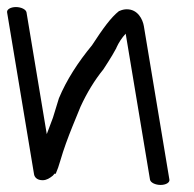

<svg xmlns="http://www.w3.org/2000/svg" viewBox="-49 -509 549 544"><path d="M-28.9 -474 47.5 -15C48.6 -8.5 54.5 1.9 72.4 1.6C83.4 1.3 91.4 -4 100.3 -11C102 -13.1 103.5 -14.8 104.8 -16C104.8 -16 106.9 -17.6 106.9 -17.6C106.9 -17.6 108.6 -16 108.6 -16C113.7 -27.5 118.2 -40.5 122.3 -55C131.4 -86.5 143.2 -118.3 156.6 -151.6L179.1 -206.6C197.4 -246.5 219.1 -281.9 244 -312.6C266.3 -346.7 277.4 -366.3 280.8 -373.1L280.9 -373.4L280.9 -374.1C288.1 -389.4 295.9 -401.4 307.1 -413.6L376 0C377.4 8.2 391 15 406 15C421 15 432.4 8.2 431 0L358.6 -435C355.4 -454 341.6 -482.7 310.3 -482.7C303.1 -482.7 296.1 -481 289.6 -478C289.6 -478 289.2 -477.7 289.2 -477.7C289.2 -477.7 288.6 -478 288.6 -478C264.8 -459.2 242.7 -428.2 211.6 -380.6C172.1 -332.8 139.4 -282.3 117.9 -230.5L101 -175.5C94.7 -159.3 89.1 -144.4 83.5 -129L26.1 -474C24.7 -482.2 11.1 -489 -3.9 -489C-19 -489 -30.3 -482.2 -28.9 -474Z"/></svg>

Font: MewTooHand
Style: BdLta
Weight: 400
Designer: Mew Too, Robert Jablonski
Version: Version 0.77